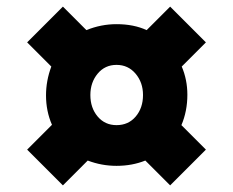

<svg xmlns="http://www.w3.org/2000/svg" viewBox="-20 -574 704 580"><path d="M528 -196 602 -122 494 -14 419 -89Q379 -73 332 -73Q287 -73 245 -89L170 -14L62 -122L137 -197Q119 -238 119 -286Q119 -330 135 -373L62 -446L170 -554L241 -483Q285 -501 332 -501Q384 -501 423 -483L494 -554L602 -446L529 -373Q546 -333 546 -288Q546 -238 528 -196ZM332 -196Q368 -196 390 -222Q412 -248 412 -287Q412 -325 389.5 -351.5Q367 -378 332 -378Q297 -378 275 -351.5Q253 -325 253 -287Q253 -248 275 -222Q297 -196 332 -196Z"/></svg>

Font: Martel Sans Black
Style: Regular
Weight: 900
Designer: Dan Reynolds and Mathieu Réguer
Foundry: Dan Reynolds and Mathieu Réguer
Version: Version 1.002; ttfautohint (v1.1) -l 5 -r 5 -G 72 -x 0 -D la